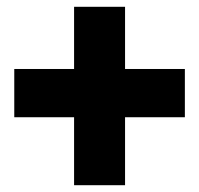

<svg xmlns="http://www.w3.org/2000/svg" viewBox="-20 -609 586 565"><path d="M22 -264H198V-64H348V-264H524V-406H348V-589H198V-406H22Z"/></svg>

Font: Asimov Pro
Style: Blk
Weight: 900
Designer: Google
Version: Version 2.000980; 2014